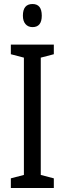

<svg xmlns="http://www.w3.org/2000/svg" viewBox="-20 -936 323 956"><path d="M248 0H34V-48L99 -65V-649L34 -666V-714H248V-666L183 -649V-65L248 -48ZM142 -916Q188 -916 188 -858Q188 -801 142 -801Q120 -801 107 -816Q94 -831 94 -858Q94 -916 142 -916Z"/></svg>

Font: Noto Sans Georgian ExtraCondensed
Style: Regular
Weight: 400
Width: 2
Designer: Monotype Design Team, Akaki Razmadze
Foundry: Google LLC
Version: Version 2.005; ttfautohint (v1.8.4.7-5d5b)